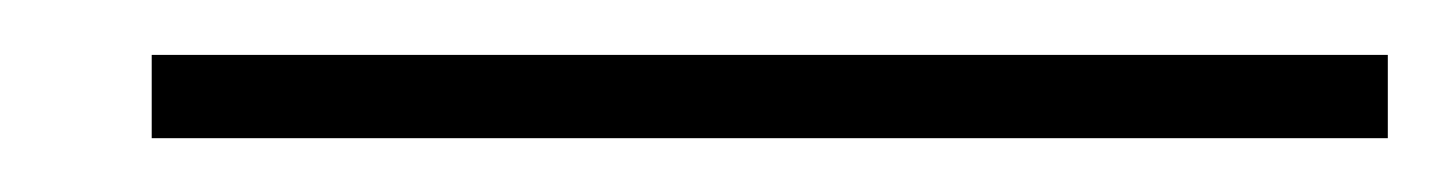

<svg xmlns="http://www.w3.org/2000/svg" viewBox="-20 51 533 71"><path d="M36.1 102.1H493.2V71.3H36.1Z"/></svg>

Font: Meera New
Style: Regular
Weight: 400
Designer: Hussain K H
Foundry: RIT
Version: 1.4.1